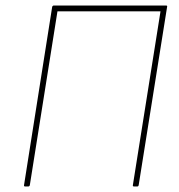

<svg xmlns="http://www.w3.org/2000/svg" viewBox="-20 -675 647 695"><path d="M71 0Q66 0 67 -5L169 -651Q171 -655 175 -655H581Q586 -655 585 -651L482 -5Q481 0 477 0H465Q460 0 461 -5L561 -634H188L88 -5Q87 0 82 0Z"/></svg>

Font: Sofia Sans Semi Condensed Thin
Style: Italic
Weight: 250
Italic angle: -9°
Version: Version 4.100